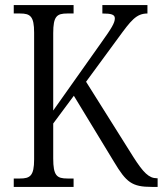

<svg xmlns="http://www.w3.org/2000/svg" viewBox="-20 -734 639 754"><path d="M34 0H269V-33H245C203 -33 189 -44 189 -112V-249L270 -358L428 -98C476 -18 498 0 576 0H599V-34H596C565 -34 543 -56 504 -117L318 -413L445 -586C494 -653 515 -681 559 -681V-714H382V-681C417 -681 431 -677 431 -662C431 -644 418 -623 378 -567L189 -300V-604C189 -670 203 -681 244 -681H269V-714H34V-681H59C99 -681 114 -670 114 -606V-108C114 -43 98 -33 58 -33H34Z"/></svg>

Font: Noto Serif Armenian Condensed Light
Style: Regular
Weight: 300
Width: 3
Designer: Monotype Design Team
Foundry: Monotype Imaging Inc.
Version: Version 2.008